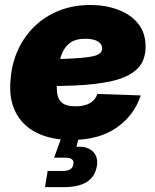

<svg xmlns="http://www.w3.org/2000/svg" viewBox="-20 -559 633 783"><path d="M272 11.7Q189 11.7 130.4 -17.1Q71.8 -45.9 43.5 -101.8Q15.1 -157.7 23.4 -237.8Q28.8 -302.7 54.4 -357.7Q80.1 -412.6 122.6 -453.1Q165 -493.7 222.2 -516.1Q279.3 -538.6 348.1 -538.6Q410.2 -538.6 461.4 -519.5Q512.7 -500.5 543.2 -462.9Q573.7 -425.3 573.7 -369.1Q573.7 -310.5 538.8 -277.3Q503.9 -244.1 438.7 -229Q373.5 -213.9 282.5 -210.2Q191.4 -206.5 78.6 -206.5L96.7 -316.9Q193.8 -316.9 253.2 -319.3Q312.5 -321.8 343.5 -326.7Q374.5 -331.5 385.5 -340.1Q396.5 -348.6 396.5 -360.8Q396.5 -379.9 378.7 -390.4Q360.8 -400.9 327.6 -400.9Q288.1 -400.9 265.6 -384Q243.2 -367.2 232.7 -340.6Q222.2 -314 218.5 -285.2Q214.8 -256.3 212.9 -231.9Q210 -200.2 213.6 -176Q217.3 -151.9 234.4 -138.7Q251.5 -125.5 288.1 -125.5Q325.2 -125.5 347.4 -138.9Q369.6 -152.3 377 -175.8L553.7 -169.9Q527.3 -88.4 455.3 -38.3Q383.3 11.7 272 11.7ZM163.6 204.1 174.3 138.2H235.8Q255.9 138.2 266.6 131.3Q277.3 124.5 279.3 110.8Q281.7 97.2 273.4 90.6Q265.1 84 245.1 84H200.7L238.3 -19.5H304.7L301.3 0L292 39.6Q337.9 37.1 359.4 59.3Q380.9 81.5 375 118.2Q367.7 161.6 334.2 182.9Q300.8 204.1 240.7 204.1Z"/></svg>

Font: Inter 24pt Black
Style: Italic
Weight: 900
Italic angle: -9.3988°
Designer: Rasmus Andersson
Foundry: rsms
Version: Version 4.001;git-66647c0bb